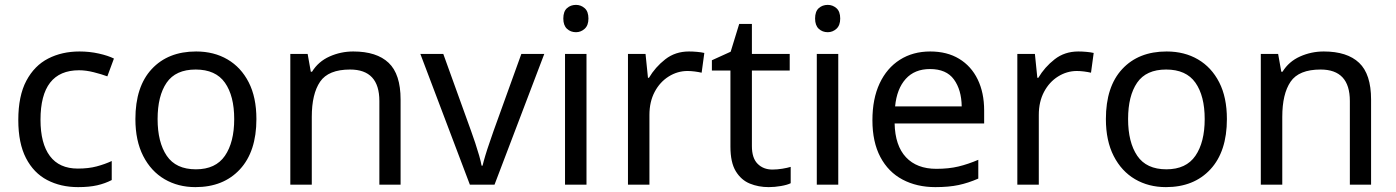

<svg xmlns="http://www.w3.org/2000/svg" viewBox="-20 -757 5721 787"><path d="M300 10Q229 10 173.5 -19Q118 -48 86.5 -109Q55 -170 55 -265Q55 -364 88 -426Q121 -488 177.5 -517Q234 -546 306 -546Q347 -546 385 -537.5Q423 -529 447 -517L420 -444Q396 -453 364 -461Q332 -469 304 -469Q146 -469 146 -266Q146 -169 184.5 -117.5Q223 -66 299 -66Q343 -66 376.5 -75Q410 -84 438 -97V-19Q411 -5 378.5 2.5Q346 10 300 10Z M1031 -269Q1031 -136 963.5 -63Q896 10 781 10Q710 10 654.5 -22.5Q599 -55 567 -117.5Q535 -180 535 -269Q535 -402 602 -474Q669 -546 784 -546Q857 -546 912.5 -513.5Q968 -481 999.5 -419.5Q1031 -358 1031 -269ZM626 -269Q626 -174 663.5 -118.5Q701 -63 783 -63Q864 -63 902 -118.5Q940 -174 940 -269Q940 -364 902 -418Q864 -472 782 -472Q700 -472 663 -418Q626 -364 626 -269Z M1428 -546Q1524 -546 1573 -499.5Q1622 -453 1622 -349V0H1535V-343Q1535 -472 1415 -472Q1326 -472 1292 -422Q1258 -372 1258 -278V0H1170V-536H1241L1254 -463H1259Q1285 -505 1331 -525.5Q1377 -546 1428 -546Z M1906 0 1703 -536H1797L1911 -220Q1919 -198 1928 -171Q1937 -144 1944 -119.5Q1951 -95 1954 -78H1958Q1962 -95 1969.5 -120Q1977 -145 1986.5 -172Q1996 -199 2003 -220L2117 -536H2211L2007 0Z M2341 -737Q2361 -737 2376.5 -723.5Q2392 -710 2392 -681Q2392 -653 2376.5 -639Q2361 -625 2341 -625Q2319 -625 2304 -639Q2289 -653 2289 -681Q2289 -710 2304 -723.5Q2319 -737 2341 -737ZM2384 -536V0H2296V-536Z M2804 -546Q2819 -546 2836.5 -544.5Q2854 -543 2867 -540L2856 -459Q2843 -462 2827.5 -464Q2812 -466 2798 -466Q2757 -466 2721 -443.5Q2685 -421 2663.5 -380.5Q2642 -340 2642 -286V0H2554V-536H2626L2636 -438H2640Q2666 -482 2707 -514Q2748 -546 2804 -546Z M3146 -62Q3166 -62 3187 -65.5Q3208 -69 3221 -73V-6Q3207 1 3181 5.5Q3155 10 3131 10Q3089 10 3053.5 -4.5Q3018 -19 2996 -55Q2974 -91 2974 -156V-468H2898V-510L2975 -545L3010 -659H3062V-536H3217V-468H3062V-158Q3062 -109 3085.5 -85.5Q3109 -62 3146 -62Z M3373 -737Q3393 -737 3408.5 -723.5Q3424 -710 3424 -681Q3424 -653 3408.5 -639Q3393 -625 3373 -625Q3351 -625 3336 -639Q3321 -653 3321 -681Q3321 -710 3336 -723.5Q3351 -737 3373 -737ZM3416 -536V0H3328V-536Z M3793 -546Q3862 -546 3911.5 -516Q3961 -486 3987.5 -431.5Q4014 -377 4014 -304V-251H3647Q3649 -160 3693.5 -112.5Q3738 -65 3818 -65Q3869 -65 3908.5 -74.5Q3948 -84 3990 -102V-25Q3949 -7 3909 1.5Q3869 10 3814 10Q3738 10 3679.5 -21Q3621 -52 3588.5 -113.5Q3556 -175 3556 -264Q3556 -352 3585.5 -415Q3615 -478 3668.5 -512Q3722 -546 3793 -546ZM3792 -474Q3729 -474 3692.5 -433.5Q3656 -393 3649 -321H3922Q3921 -389 3890 -431.5Q3859 -474 3792 -474Z M4400 -546Q4415 -546 4432.5 -544.5Q4450 -543 4463 -540L4452 -459Q4439 -462 4423.5 -464Q4408 -466 4394 -466Q4353 -466 4317 -443.5Q4281 -421 4259.5 -380.5Q4238 -340 4238 -286V0H4150V-536H4222L4232 -438H4236Q4262 -482 4303 -514Q4344 -546 4400 -546Z M5009 -269Q5009 -136 4941.5 -63Q4874 10 4759 10Q4688 10 4632.5 -22.5Q4577 -55 4545 -117.5Q4513 -180 4513 -269Q4513 -402 4580 -474Q4647 -546 4762 -546Q4835 -546 4890.5 -513.5Q4946 -481 4977.5 -419.5Q5009 -358 5009 -269ZM4604 -269Q4604 -174 4641.5 -118.5Q4679 -63 4761 -63Q4842 -63 4880 -118.5Q4918 -174 4918 -269Q4918 -364 4880 -418Q4842 -472 4760 -472Q4678 -472 4641 -418Q4604 -364 4604 -269Z M5406 -546Q5502 -546 5551 -499.5Q5600 -453 5600 -349V0H5513V-343Q5513 -472 5393 -472Q5304 -472 5270 -422Q5236 -372 5236 -278V0H5148V-536H5219L5232 -463H5237Q5263 -505 5309 -525.5Q5355 -546 5406 -546Z"/></svg>

Font: Noto Kufi Arabic
Style: Regular
Weight: 400
Designer: Monotype Design Team, David Williams, Khaled Hosny
Foundry: Google LLC
Version: Version 2.109; ttfautohint (v1.8.4.7-5d5b)